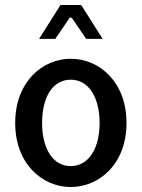

<svg xmlns="http://www.w3.org/2000/svg" viewBox="-20 -739 569 771"><path d="M264 12C379 12 488 -81 488 -245C488 -410 379 -503 264 -503C150 -503 41 -410 41 -245C41 -81 150 12 264 12ZM264 -419C336 -419 380 -348 380 -245C380 -143 336 -72 264 -72C192 -72 149 -143 149 -245C149 -348 191 -419 264 -419ZM202 -583 260 -668H268L326 -583H392L306 -719H223L137 -583Z"/></svg>

Font: Falling Sky
Style: Light
Weight: 400
Designer: Paul D. Hunt
Foundry: Adobe Systems Incorporated
Version: Version 1.02